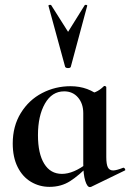

<svg xmlns="http://www.w3.org/2000/svg" viewBox="-20 -750 532 784"><path d="M32 -164Q32 -235 65 -288.5Q98 -342 152 -370Q206 -398 268 -398Q341 -398 393 -352L320 -288Q320 -327 298.5 -352Q277 -377 242 -377Q192 -377 163.5 -327Q135 -277 135 -198Q135 -123 160.5 -81.5Q186 -40 233 -40Q280 -40 337 -84L345 -77Q303 -34 266.5 -10.5Q230 13 182 13Q141 13 106.5 -7.5Q72 -28 52 -68Q32 -108 32 -164ZM320 -82V-359Q353 -367 370.5 -374.5Q388 -382 404 -398Q405 -399 407 -399Q409 -399 411.5 -397.5Q414 -396 414 -394V-109Q414 -79 420.5 -66.5Q427 -54 442 -54Q455 -54 483 -65H485Q488 -65 490.5 -60Q493 -55 490 -54L352 13Q350 14 347 14Q336 14 328 -12Q320 -38 320 -82ZM189 -729 258 -620 326 -729Q328 -731 332.5 -730Q337 -729 336 -726L269 -477Q267 -472 258 -472Q249 -472 246 -477L178 -726Q177 -729 182 -730Q187 -731 189 -729Z"/></svg>

Font: Cormorant Infant
Style: Bold
Weight: 700
Designer: Christian Thalmann (Catharsis Fonts)
Foundry: Catharsis Fonts
Version: Version 4.000